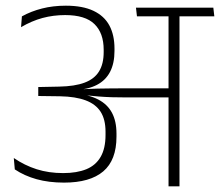

<svg xmlns="http://www.w3.org/2000/svg" viewBox="-20 -655 774 675"><path d="M733.5 -597.5 730 -628H458L461.5 -597.5ZM572.5 0H611V-609H572.5ZM28.5 -99.5 32 -59.5Q65.5 -37 108.5 -25Q151.5 -13 205 -13Q296.5 -13 343 -52.5Q389.5 -92 389.5 -174.5V-185.5Q389.5 -229 373.5 -258.8Q357.5 -288.5 325.2 -305.2Q293 -322 243.5 -326.5L243 -338Q289.5 -340.5 320.5 -356.5Q351.5 -372.5 367 -402.5Q382.5 -432.5 382.5 -476V-484Q382.5 -532 364.5 -565.5Q346.5 -599 308.5 -617Q270.5 -635 211.5 -635Q166.5 -635 128 -625.2Q89.5 -615.5 57 -597.5L54 -559.5Q91.5 -581.5 129.5 -591.8Q167.5 -602 209 -602Q280 -602 312.2 -570.2Q344.5 -538.5 344.5 -480V-472Q344.5 -430.5 328.2 -404Q312 -377.5 277.5 -364.5Q243 -351.5 188 -350.5L114.5 -349V-317.5L191.5 -316.5Q245.5 -315.5 281 -302.2Q316.5 -289 333.8 -262Q351 -235 351 -192V-180.5Q351 -133.5 334 -103.8Q317 -74 283.8 -60.2Q250.5 -46.5 202 -46.5Q151.5 -46.5 109 -60Q66.5 -73.5 28.5 -99.5ZM239 -342V-322.5L280 -316L281 -320Q304.5 -317.5 326.5 -315.8Q348.5 -314 372.5 -313.2Q396.5 -312.5 424.5 -312.5H588.5V-344.5H424Q395.5 -344.5 370.8 -344.2Q346 -344 322.2 -343.5Q298.5 -343 272.5 -341.5L272 -345Z"/></svg>

Font: Anek Devanagari ExtraLight
Style: Regular
Weight: 250
Designer: Kailash Malviya (Devanagari) & Yesha Goshar (Latin)
Foundry: Ek Type
Version: Version 1.003